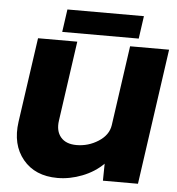

<svg xmlns="http://www.w3.org/2000/svg" viewBox="-50 -723 715 775"><g transform="rotate(5 307.5 -335.5)"><path d="M489 -584H179L192 -676H502ZM615 -550 537 0H395L396 -69Q361 -34 311 -14.5Q261 5 211 5Q120 5 71 -54.5Q22 -114 35 -207L84 -550H243L197 -226Q191 -184 212 -159Q233 -134 276 -134Q324 -134 364.5 -160Q405 -186 411 -226L457 -550Z"/></g></svg>

Font: Oakes Grotesk Bold
Style: Italic
Weight: 700
Italic angle: -8°
Designer: Samuel Oakes
Foundry: Samuel Oakes
Version: Version 1.000;PS 001.000;hotconv 1.0.88;makeotf.lib2.5.64775